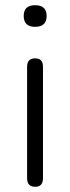

<svg xmlns="http://www.w3.org/2000/svg" viewBox="-20 -713 270 737"><path d="M115 -610Q71 -610 71 -652Q71 -693 115 -693Q159 -693 159 -652Q159 -610 115 -610ZM115 4Q84 4 84 -29V-457Q84 -489 115 -489Q145 -489 145 -457V-29Q145 4 115 4Z"/></svg>

Font: Nunito Light
Style: Regular
Weight: 300
Designer: Vernon Adams
Foundry: Vernon Adams
Version: Version 3.601; ttfautohint (v1.8.2.53-6de2)